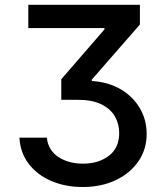

<svg xmlns="http://www.w3.org/2000/svg" viewBox="-20 -565 677 777"><path d="M314.6 191.8Q244.7 191.8 188 167.6Q131.4 143.5 96.8 98.7Q62.1 54 58.6 -7.8H169.7Q174.7 42.6 215.9 70Q257.1 97.3 315.7 97.3Q378.6 97.3 420.5 65.5Q462.4 33.7 462.4 -27Q462.4 -63.2 445 -93.8Q427.6 -124.3 390.3 -142.8Q353 -161.2 293 -161.2H228V-244.3L402.7 -446V-451.3H94.5V-545.5H546.2V-465.9L351.6 -242.9V-237.2Q419 -233 468.8 -203.5Q518.5 -174 546 -127.1Q573.5 -80.3 573.5 -23.4Q573.5 39.4 540.1 87.9Q506.7 136.4 448.3 164.1Q389.9 191.8 314.6 191.8Z"/></svg>

Font: Linik Sans Medium
Style: Regular
Weight: 500
Designer: Rasmus Andersson (font), Cristiano Sobral (main changes)
Foundry: rsms
Version: Version 3.018;June 1, 2022;FontCreator 14.0.0.2814 64-bit; t